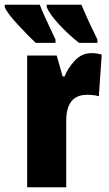

<svg xmlns="http://www.w3.org/2000/svg" viewBox="-67 -786 456 806"><path d="M-47 -766V-756Q-37 -731 7.5 -683Q52 -635 83 -606H166V-620Q140 -674 123.5 -710.5Q107 -747 100 -766ZM129 -766V-756Q141 -727 180.5 -684Q220 -641 265 -606H342V-620Q315 -675 298.5 -711.5Q282 -748 275 -766ZM204 -465H196L171 -553H47V0H211V-278Q211 -388 298 -388Q328 -388 348 -382L360 -557Q337 -563 317 -563Q276 -563 246.5 -531Q217 -499 204 -465Z"/></svg>

Font: Noto Sans Display Condensed Black
Style: Regular
Weight: 900
Width: 3
Designer: Monotype Design team
Foundry: Monotype Imaging Inc.
Version: 1.000